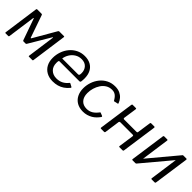

<svg xmlns="http://www.w3.org/2000/svg" viewBox="221 -1559 2589 2589"><g transform="rotate(45 1515.5 -265.0)"><path d="M55 0Q46 0 47 -10L118 -520Q120 -530 130 -530H213Q223 -530 226 -521L337 -201Q339 -195 343 -194.5Q347 -194 351 -201L535 -519Q538 -525 542 -527.5Q546 -530 551 -530H640Q651 -530 648 -520L577 -10Q576 0 566 0H502Q492 0 494 -10L549 -408Q550 -413 546 -413Q542 -413 540 -408L359 -103Q354 -93 343 -93H306Q294 -93 291 -104L184 -407Q183 -414 179 -413.5Q175 -413 174 -407L119 -10Q118 0 107 0Z M961 10Q894 10 843.5 -18Q793 -46 766 -96.5Q739 -147 739 -215Q739 -277 759 -335Q779 -393 817 -439Q855 -485 909 -512.5Q963 -540 1030 -540Q1095 -540 1142 -514.5Q1189 -489 1214.5 -440Q1240 -391 1240 -322Q1240 -308 1239 -293.5Q1238 -279 1236 -264Q1235 -256 1230 -251.5Q1225 -247 1215 -247H836Q828 -247 825 -237.5Q822 -228 822 -202Q822 -133 863.5 -93.5Q905 -54 970 -54Q1023 -54 1064.5 -75Q1106 -96 1139 -138Q1143 -142 1147 -141.5Q1151 -141 1154 -139L1193 -118Q1204 -112 1197 -101Q1164 -61 1128 -37Q1092 -13 1051 -1.5Q1010 10 961 10ZM1139 -300Q1149 -300 1155 -308Q1161 -316 1161 -345Q1161 -404 1126 -442Q1091 -480 1029 -480Q976 -480 934.5 -454Q893 -428 867.5 -386.5Q842 -345 836 -300Z M1609 -540Q1662 -540 1699.5 -522.5Q1737 -505 1762 -476Q1787 -447 1800 -411Q1802 -406 1801 -403.5Q1800 -401 1795 -399L1740 -387Q1736 -386 1733.5 -389.5Q1731 -393 1728 -399Q1712 -426 1695 -443.5Q1678 -461 1658 -469.5Q1638 -478 1612 -478Q1561 -478 1522.5 -454Q1484 -430 1458 -390.5Q1432 -351 1418.5 -304.5Q1405 -258 1405 -211Q1405 -136 1443 -94Q1481 -52 1548 -52Q1597 -52 1636 -75.5Q1675 -99 1711 -148Q1716 -153 1723 -149L1763 -133Q1767 -132 1769 -127.5Q1771 -123 1768 -116Q1750 -91 1727 -67.5Q1704 -44 1675 -27Q1646 -10 1612 0Q1578 10 1538 10Q1471 10 1422 -18Q1373 -46 1346.5 -97.5Q1320 -149 1320 -217Q1320 -277 1339.5 -334.5Q1359 -392 1396.5 -438.5Q1434 -485 1487.5 -512.5Q1541 -540 1609 -540Z M1880 0Q1871 0 1868 -3Q1865 -6 1866 -14L1937 -516Q1939 -530 1950 -530H2011Q2023 -530 2021 -517L1993 -324Q1993 -318 1996 -313.5Q1999 -309 2005 -309H2243Q2251 -309 2255.5 -312.5Q2260 -316 2261 -323L2289 -516Q2290 -530 2302 -530H2363Q2374 -530 2373 -517L2302 -17Q2301 -7 2297 -3.5Q2293 0 2283 0H2231Q2222 0 2219.5 -3Q2217 -6 2218 -14L2249 -230Q2249 -238 2246.5 -242Q2244 -246 2237 -246H1998Q1992 -246 1987 -243Q1982 -240 1980 -232L1950 -17Q1949 -7 1945 -3.5Q1941 0 1931 0Z M2619 -517 2549 -17Q2547 0 2530 0H2481Q2472 0 2469 -3Q2466 -6 2467 -14L2538 -516Q2540 -530 2551 -530H2609Q2621 -530 2619 -517ZM2984 -517 2913 -17Q2912 -7 2908 -3.5Q2904 0 2894 0H2845Q2836 0 2833.5 -3Q2831 -6 2832 -14L2902 -516Q2904 -530 2916 -530H2974Q2985 -530 2984 -517ZM2905 -525 2949 -487 2544 -4 2502 -43Z"/></g></svg>

Font: Libre Franklin
Style: Italic
Weight: 400
Italic angle: -8°
Designer: Pablo Impallari, Rodrigo Fuenzalida, Nhung Nguyen
Foundry: Impallari Type
Version: Version 3.000